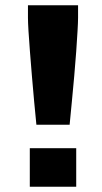

<svg xmlns="http://www.w3.org/2000/svg" viewBox="-20 -708 386 728"><path d="M118 -235Q114 -275 109.5 -323Q105 -371 101 -420Q97 -469 93.5 -513Q90 -557 88 -590.5Q86 -624 86 -641V-688H276V-641Q276 -624 274 -590.5Q272 -557 269 -513Q266 -469 261.5 -420Q257 -371 252.5 -323Q248 -275 244 -235ZM93 0V-146H269V0Z"/></svg>

Font: Saira SemiExpanded
Style: Bold
Weight: 700
Width: 6
Designer: Hector Gatti with collaboration of the Omnibus-Type team
Foundry: Omnibus-Type
Version: Version 1.101